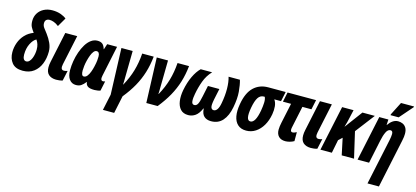

<svg xmlns="http://www.w3.org/2000/svg" viewBox="-75 -1396 4892 2257"><g transform="rotate(15 2371.0 -267.5)"><path d="M187 10Q98 10 56.5 -41.5Q15 -93 15 -171Q15 -230 35.5 -286.5Q56 -343 97 -387Q138 -431 199 -454Q174 -487 160 -514Q146 -541 146 -586Q146 -639 171.5 -680Q197 -721 242 -744Q287 -767 345 -767Q400 -767 444.5 -751.5Q489 -736 516 -713L453 -605Q421 -630 392.5 -640Q364 -650 341 -650Q316 -650 301 -636.5Q286 -623 286 -595Q286 -565 306 -539Q326 -513 348 -484Q382 -439 405 -389Q428 -339 428 -286Q428 -204 401 -137Q374 -70 320.5 -30Q267 10 187 10ZM199 -107Q221 -107 237 -123.5Q253 -140 263.5 -165.5Q274 -191 279 -219.5Q284 -248 284 -272Q284 -308 275.5 -335.5Q267 -363 250 -387Q213 -368 184.5 -311.5Q156 -255 156 -179Q156 -144 167.5 -125.5Q179 -107 199 -107Z M594 10Q536 9 503.5 -20Q471 -49 471 -110Q471 -125 473 -142Q475 -159 479 -177L558 -549H703L626 -187Q622 -167 622 -155Q622 -116 655 -116Q676 -116 700 -125L673 -1Q654 5 633.5 7.5Q613 10 594 10Z M836 10Q784 10 754.5 -30.5Q725 -71 725 -141Q725 -195 734.5 -252.5Q744 -310 763 -364.5Q782 -419 809 -463Q836 -507 871.5 -533Q907 -559 949 -559Q987 -559 1009 -541.5Q1031 -524 1043 -482H1046L1068 -549H1188L1110 -178Q1106 -160 1106 -149Q1106 -115 1131 -115Q1136 -115 1144 -116Q1152 -117 1158 -120L1133 -2Q1123 3 1100.5 6.5Q1078 10 1061 10Q1002 10 978.5 -7.5Q955 -25 953 -57H950Q924 -24 899 -7Q874 10 836 10ZM899 -111Q923 -111 941 -134Q959 -157 971.5 -191.5Q984 -226 991 -258Q1002 -305 1004.5 -334Q1007 -363 1007 -382Q1007 -438 970 -438Q951 -438 935 -418.5Q919 -399 907 -367.5Q895 -336 886 -300.5Q877 -265 873 -231.5Q869 -198 869 -176Q869 -111 899 -111Z M1219 210 1261 14 1241 -549H1378L1373 -220Q1373 -198 1372.5 -178.5Q1372 -159 1371 -140H1374Q1429 -240 1457.5 -338Q1486 -436 1494 -549H1634Q1623 -444 1595 -353Q1567 -262 1519.5 -176.5Q1472 -91 1401 -4L1356 210Z M1691 0 1671 -549H1808L1803 -220Q1803 -198 1802.5 -178.5Q1802 -159 1801 -140H1804Q1859 -240 1887.5 -338Q1916 -436 1924 -549H2064Q2053 -444 2025 -353Q1997 -262 1949 -175.5Q1901 -89 1829 0Z M2202 10Q2141 10 2107.5 -26.5Q2074 -63 2065.5 -124Q2057 -185 2071 -259Q2090 -357 2125.5 -431.5Q2161 -506 2206 -549H2345Q2288 -489 2259.5 -411.5Q2231 -334 2216 -252Q2205 -197 2208.5 -160Q2212 -123 2241 -123Q2267 -123 2282 -150.5Q2297 -178 2311 -248L2339 -381H2478L2450 -248Q2435 -174 2443.5 -149Q2452 -124 2476 -123Q2502 -123 2520 -150Q2538 -177 2547 -228Q2565 -324 2564 -407Q2563 -490 2545 -549H2683Q2700 -492 2707 -409.5Q2714 -327 2693 -218Q2673 -110 2620 -50Q2567 10 2480 10Q2426 10 2394.5 -19Q2363 -48 2360 -112H2356Q2327 -45 2288 -17.5Q2249 10 2202 10Z M2907 10Q2842 10 2803.5 -25.5Q2765 -61 2753.5 -124.5Q2742 -188 2757 -271Q2781 -414 2851.5 -481.5Q2922 -549 3028 -549H3240L3215 -431H3133Q3156 -399 3160.5 -354Q3165 -309 3156 -256Q3142 -176 3107 -116.5Q3072 -57 3020.5 -23.5Q2969 10 2907 10ZM2927 -107Q2989 -107 3017 -264Q3026 -316 3028 -360.5Q3030 -405 3017 -431H3006Q2963 -431 2937 -391.5Q2911 -352 2895 -264Q2867 -107 2927 -107Z M3385 11Q3331 11 3302.5 -18.5Q3274 -48 3274 -100Q3274 -120 3277 -142Q3280 -164 3285 -187L3337 -431H3238L3263 -549H3610L3585 -431H3475L3420 -171Q3418 -163 3417 -155.5Q3416 -148 3416 -138Q3416 -111 3440 -111Q3450 -111 3464 -116Q3478 -121 3489 -127V-18Q3465 -4 3436.5 3.5Q3408 11 3385 11Z M3693 10Q3635 9 3602.5 -20Q3570 -49 3570 -110Q3570 -125 3572 -142Q3574 -159 3578 -177L3657 -549H3802L3725 -187Q3721 -167 3721 -155Q3721 -116 3754 -116Q3775 -116 3799 -125L3772 -1Q3753 5 3732.5 7.5Q3712 10 3693 10Z M3810 0 3927 -549H4066L4043 -447Q4038 -420 4030.5 -393Q4023 -366 4014 -336H4016L4174 -549H4325L4146 -315L4219 0H4069L4026 -203L3981 -161L3949 0Z M4565 -314Q4570 -337 4573 -358.5Q4576 -380 4576 -395Q4576 -434 4547 -434Q4516 -434 4495.5 -392Q4475 -350 4462 -286L4402 0H4262L4379 -549H4490L4486 -483H4489Q4513 -518 4543 -538.5Q4573 -559 4608 -559Q4637 -559 4663 -547.5Q4689 -536 4705.5 -509Q4722 -482 4722 -436Q4722 -420 4719.5 -398.5Q4717 -377 4711 -350L4586 240H4447ZM4500 -605 4503 -618 4583 -775H4742L4740 -766L4600 -605Z"/></g></svg>

Font: Noto Sans ExtraCondensed ExtraBold
Style: Italic
Weight: 800
Width: 2
Italic angle: -12°
Designer: Monotype Design Team
Foundry: Monotype Imaging Inc.
Version: Version 2.013; ttfautohint (v1.8.4.7-5d5b)